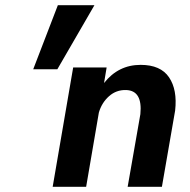

<svg xmlns="http://www.w3.org/2000/svg" viewBox="-20 -720 731 740"><path d="M203 -700H344L201 -453H108ZM521 -280Q530 -371 466 -373Q428 -374 400 -349Q372 -324 361 -286L312 0H183L262 -460H391L381 -400Q436 -470 522 -470Q599 -470 631.5 -422Q664 -374 655 -294L604 0H472Z"/></svg>

Font: Jost* 600 Semi
Style: Italic
Weight: 600
Italic angle: -10°
Version: Version 3.500